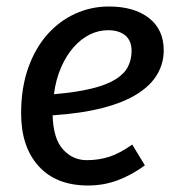

<svg xmlns="http://www.w3.org/2000/svg" viewBox="-20 -559 550 591"><path d="M484 -404Q484 -365 464.5 -331Q445 -297 403.5 -270.5Q362 -244 297 -227Q232 -210 142 -204Q144 -132 174 -99Q204 -66 247 -66Q284 -66 316.5 -76.5Q349 -87 387 -114L426 -50Q385 -20 342 -4Q299 12 251 12Q153 12 99 -47.5Q45 -107 45 -210Q45 -288 66.5 -349Q88 -410 125 -452Q162 -494 211 -516.5Q260 -539 315 -539Q393 -539 438.5 -503.5Q484 -468 484 -404ZM313 -466Q283 -466 256 -452.5Q229 -439 206.5 -413.5Q184 -388 168 -351.5Q152 -315 146 -269Q216 -275 262.5 -286.5Q309 -298 336 -315Q363 -332 374 -354Q385 -376 385 -402Q385 -434 365.5 -450Q346 -466 313 -466Z"/></svg>

Font: Yekcdsyqcyvpieeyorgstswgcgt
Style: Regular
Weight: 400
Italic angle: -8°
Designer: Carrois Corporate & Edenspiekermann
Foundry: Carrois Corporate GbR & Edenspiekermann AG
Version: Version 2.001